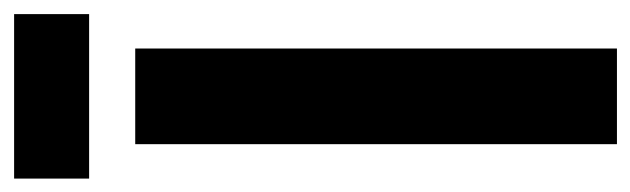

<svg xmlns="http://www.w3.org/2000/svg" viewBox="-354 -578 916 279"><g transform="rotate(-90 104.5 -438.0)"><path d="M35 0V-700H174V0ZM-15 -767V-876H224V-767Z"/></g></svg>

Font: Georama Condensed
Style: Bold
Weight: 700
Width: 3
Designer: Jean-Baptiste Levee
Foundry: Production Type
Version: Version 1.000